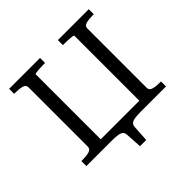

<svg xmlns="http://www.w3.org/2000/svg" viewBox="-214 -902 1248 1248"><g transform="rotate(-45 410.0 -277.5)"><path d="M44 -710H328V-664H319Q300 -664 280.5 -663Q261 -662 247 -660Q233 -658 233 -654V0H44V-46H55Q92 -46 116 -53Q140 -60 140 -82V-628Q140 -650 116 -657Q92 -664 55 -664H44ZM492 -710H776V-664H765Q729 -664 705 -657Q681 -650 681 -628V-82Q681 -60 705 -53Q729 -46 765 -46H776V0H588V-654Q588 -658 574 -660Q560 -662 540 -663Q520 -664 501 -664H492ZM171 0V-57H623V0H543Q509 0 488 3.5Q467 7 457 16Q447 25 446 43L439 155H382L375 43Q374 25 364 16Q354 7 333 3.5Q312 0 279 0Z"/></g></svg>

Font: Roboto Serif 28pt
Style: Regular
Weight: 400
Designer: Greg Gazdowicz
Foundry: Commercial Type
Version: Version 1.008